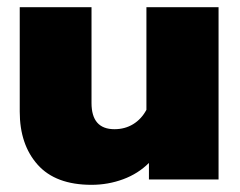

<svg xmlns="http://www.w3.org/2000/svg" viewBox="-20 -500 669 535"><path d="M35 -189V-480H235V-213Q235 -140 299 -140Q328 -140 351 -154Q374 -168 388 -194V-480H589V0H395V-46Q365 -16 323 -0.5Q281 15 235 15Q135 15 85 -41Q35 -97 35 -189Z"/></svg>

Font: Prompt ExtraBold
Style: Regular
Weight: 800
Designer: Katatrad Team
Foundry: CadsonDemak
Version: Version 1.000